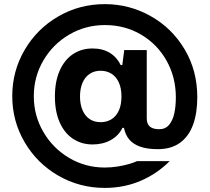

<svg xmlns="http://www.w3.org/2000/svg" viewBox="-20 -736 1026 940"><path d="M40 -265.4Q40 -387.7 100.4 -491.2Q160.7 -594.7 264.8 -655.3Q368.8 -715.8 493.4 -715.8Q612.7 -715.8 716.8 -657.7Q820.9 -599.6 883.4 -495.4Q945.9 -391.2 945.9 -260Q945.9 -182.1 925.1 -125.2Q904.4 -68.4 861.3 -37Q818.2 -5.7 753.1 -5.7Q699.4 -5.7 664.8 -18.5Q630.2 -31.3 611.6 -54.5Q593.1 -77.6 586.9 -110H579.4Q561.2 -72 522.6 -50.4Q483.9 -28.8 433.4 -28.8Q379.6 -28.8 337.8 -56.2Q296 -83.7 272.4 -136.6Q248.8 -189.6 248.8 -263.7Q248.8 -337.2 272.2 -390.2Q295.6 -443.3 337.3 -471Q379 -498.7 433.2 -498.7Q482.4 -498.7 517.3 -477.4Q552.1 -456.2 570.9 -417.6H578.7L588.3 -491H698.5V-155.9Q698.5 -129.9 713.3 -116.7Q728.1 -103.4 759.8 -103.4Q789.7 -103.4 807.7 -124.7Q825.7 -146 833.3 -180.7Q840.9 -215.4 840.9 -259.4Q840.9 -357.4 795.8 -438.4Q750.6 -519.3 671.2 -566.3Q591.8 -613.3 493.6 -613.3Q398.5 -613.3 318.7 -566.5Q238.9 -519.7 192.2 -439.8Q145.5 -359.9 145.5 -265Q145.5 -170.7 192 -90.5Q238.5 -10.3 318.2 37Q397.9 84.2 492.8 84.2Q525.5 84.2 556.2 79.2Q587 74.2 611.5 67.1Q636 60 651.1 52.9L810.7 52.9Q747.9 115.6 667.3 149.8Q586.6 184 493.4 184Q369 184 265 123.6Q160.9 63.3 100.5 -40Q40 -143.3 40 -265.4ZM574.7 -263.7Q574.7 -304.5 561.5 -332.9Q548.3 -361.2 525.3 -375.4Q502.3 -389.6 472.6 -389.6Q440.6 -389.6 417.9 -373.6Q395.1 -357.7 383.4 -329.3Q371.7 -301 371.7 -263.7Q371.7 -226.4 383.4 -198Q395.1 -169.6 417.9 -153.7Q440.6 -137.8 472.6 -137.8Q502.3 -137.8 525.3 -151.8Q548.3 -165.8 561.5 -194.2Q574.7 -222.6 574.7 -263.7Z"/></svg>

Font: Wand UI Pro
Style: Regular
Weight: 400
Designer: Andreas Faust
Version: Version 1.003;FEAKit 1.0